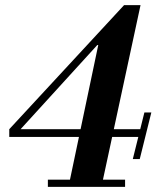

<svg xmlns="http://www.w3.org/2000/svg" viewBox="-20 -726 608 746"><path d="M33 -199 16 -224 462 -706 479 -681 362 -551H358L60 -224V-220ZM166 0V-28H466V0ZM16 -194V-224H530V-194ZM496 -108 541 -289H568L523 -108ZM246 0 371 -595 462 -706H526L374 0Z"/></svg>

Font: Libre Bodoni Medium
Style: Italic
Weight: 500
Italic angle: -13°
Designer: Pablo Impallari, Rodrigo Fuenzalida
Foundry: Impallari Type
Version: Version 2.005;gftools[0.9.23]